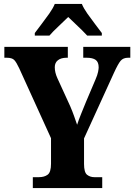

<svg xmlns="http://www.w3.org/2000/svg" viewBox="-20 -951 679 971"><path d="M146 0V-55H177Q204 -55 221 -67.5Q238 -80 238 -123V-252L77 -606Q63 -636 52 -647.5Q41 -659 14 -659H2V-714H323V-659H317Q289 -659 273 -646.5Q257 -634 257 -611Q257 -585 270 -556L335 -414Q347 -386 354.5 -364.5Q362 -343 370 -320Q378 -345 390 -374.5Q402 -404 415 -436L463 -549Q473 -572 476 -587.5Q479 -603 479 -610Q479 -637 464 -648Q449 -659 418 -659H401V-714H639V-659H628Q603 -659 590 -643.5Q577 -628 556 -582L405 -251V-122Q405 -79 420.5 -67Q436 -55 457 -55H497V0ZM156 -784Q170 -803 190 -829Q210 -855 229 -882Q248 -909 257 -931H394Q403 -909 422 -882Q441 -855 461 -829Q481 -803 495 -784V-771H421Q412 -781 394.5 -798.5Q377 -816 357.5 -834Q338 -852 325 -865Q304 -844 275 -817Q246 -790 230 -771H156Z"/></svg>

Font: Noto Serif Armenian Condensed ExtraBold
Style: Regular
Weight: 800
Width: 3
Designer: Monotype Design Team
Foundry: Monotype Imaging Inc.
Version: Version 2.008; ttfautohint (v1.8.4.7-5d5b)